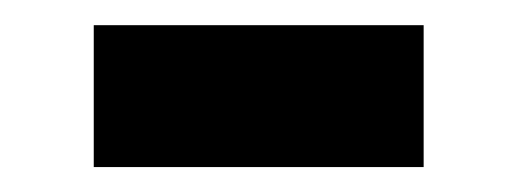

<svg xmlns="http://www.w3.org/2000/svg" viewBox="-20 -384 415 154"><path d="M55.2 -363.8H319.8V-250H55.2Z"/></svg>

Font: Montserrat-Arabic
Style: Bold
Weight: 700
Designer: Mohamed Gaber
Foundry: Kief Type Foundry
Version: Version 5.008;PS 005.008;hotconv 1.0.88;makeotf.lib2.5.64775